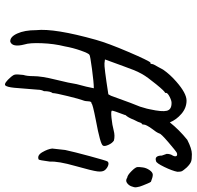

<svg xmlns="http://www.w3.org/2000/svg" viewBox="-30 -676 812 793"><g transform="rotate(90 376.5 -279.0)"><path d="M730 -496Q733 -493 737.5 -482Q742 -471 745.5 -462.5Q749 -454 750 -450Q751 -446 752.5 -438.5Q754 -431 752.5 -426Q751 -421 749 -415Q745 -404 735 -397Q725 -390 713 -398Q703 -399 686.5 -415.5Q670 -432 669.5 -440Q669 -448 671 -462.5Q673 -477 682 -490Q691 -503 700.5 -503.5Q710 -504 730 -496ZM646 -316Q651 -323 662 -319.5Q673 -316 681.5 -306.5Q690 -297 687.5 -275.5Q685 -254 665 -183.5Q645 -113 647 -79Q641 -33 638 -32Q621 -25 608 -47.5Q595 -70 593 -88Q597 -126 599 -142Q607 -179 624.5 -243.5Q642 -308 646 -316ZM363 -558V-554Q358 -555 327.5 -517.5Q297 -480 286 -460.5Q275 -441 268.5 -424Q262 -407 252 -380Q229 -317 225 -306L241 -304Q253 -302 369 -320L375 -331Q411 -431 420 -451Q431 -487 431 -492Q442 -542 437 -561.5Q432 -581 406 -581Q397 -582 380 -573.5Q363 -565 363 -558ZM350 -29 342 69Q339 99 332 106Q323 112 297 82Q289 73 287.5 65Q286 57 289 31Q294 16 294 -11Q294 -44 308.5 -102.5Q323 -161 327 -189Q339 -232 344 -260Q321 -260 265 -252.5Q209 -245 206 -242Q200 -239 188.5 -206.5Q177 -174 171 -140Q160 -96 158 -45.5Q156 5 163 26Q176 76 152 85Q132 87 118 56.5Q104 26 104 -22Q96 -98 144 -269Q158 -319 194 -403Q230 -487 238 -494Q242 -493 243 -495.5Q244 -498 244 -501Q244 -504 247.5 -510.5Q251 -517 257 -527.5Q263 -538 267 -546Q287 -575 317 -601Q365 -643 395 -643Q425 -643 449.5 -622Q474 -601 485 -574Q516 -613 557 -646Q594 -665 616 -665Q638 -665 646 -662Q656 -659 671 -644Q684 -629 686.5 -624Q689 -619 689 -605Q685 -584 669 -551Q653 -518 645 -517Q633 -513 627.5 -519.5Q622 -526 622 -541L615 -561Q615 -576 622 -586Q627 -596 624 -601Q621 -606 611 -603Q602 -598 566.5 -567.5Q531 -537 531 -531Q526 -518 512 -501Q494 -476 494 -466.5Q494 -457 488 -457Q484 -443 474 -425Q465 -401 454 -390H455Q436 -340 436.5 -335Q437 -330 466.5 -333Q496 -336 518 -342Q540 -348 560 -343Q571 -336 578 -320Q585 -304 581 -298Q577 -287 474 -268Q408 -255 408 -251Q398 -251 398 -238Q398 -225 393.5 -214Q389 -203 376.5 -152.5Q364 -102 364 -90Q356 -80 356 -54Q350 -43 350 -29Z"/></g></svg>

Font: Caveat
Style: Regular
Weight: 400
Designer: Pablo Impallari
Foundry: Creative Lab NY
Version: Version 1.096; ttfautohint (v1.3)